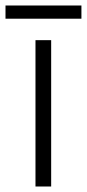

<svg xmlns="http://www.w3.org/2000/svg" viewBox="-41 -678 316 698"><path d="M145 0H88V-532H145ZM255 -658V-610H-21V-658Z"/></svg>

Font: Noto Sans Armenian Light
Style: Regular
Weight: 300
Designer: Monotype Design Team
Foundry: Monotype Imaging Inc.
Version: Version 2.007